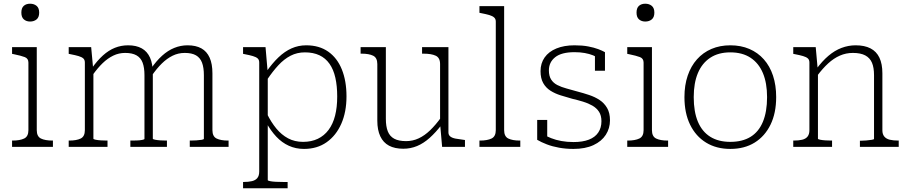

<svg xmlns="http://www.w3.org/2000/svg" viewBox="-20 -791 4893 1034"><path d="M142 -675Q122 -675 108.5 -686.5Q95 -698 95 -723Q95 -748 108 -759.5Q121 -771 142 -771Q163 -771 177 -759.5Q191 -748 191 -723Q191 -698 177 -686.5Q163 -675 142 -675ZM178 -537V-90Q178 -56 200.5 -45Q223 -34 262 -34H265V0H45V-34H48Q87 -34 110 -45Q133 -56 133 -90V-454Q133 -476 113.5 -483.5Q94 -491 55 -499L45 -501V-537Z M350 0V-34H353Q392 -34 414.5 -45Q437 -56 437 -90V-454Q437 -469 428.5 -476.5Q420 -484 403 -489Q386 -494 360 -499L350 -501V-537H471L482 -418L483 -414V-44Q483 -41 495 -38.5Q507 -36 524 -35Q541 -34 555 -34H559V0ZM879 0H682V-34H685Q699 -34 716 -34.5Q733 -35 745.5 -37.5Q758 -40 758 -43V-386Q758 -427 748 -453.5Q738 -480 715 -493Q692 -506 654 -506Q620 -506 590 -491.5Q560 -477 533 -451Q506 -425 479 -387L475 -424Q504 -465 534.5 -492.5Q565 -520 598.5 -533.5Q632 -547 670 -547Q714 -547 743.5 -530.5Q773 -514 788 -480.5Q803 -447 803 -396V-44Q803 -41 815.5 -38.5Q828 -36 844.5 -35Q861 -34 876 -34H879ZM1211 0H1002V-34H1006Q1020 -34 1037 -35Q1054 -36 1066 -38Q1078 -40 1078 -44V-386Q1078 -427 1068 -453.5Q1058 -480 1035.5 -493Q1013 -506 975 -506Q940 -506 909.5 -491Q879 -476 851.5 -449Q824 -422 797 -383L793 -421Q822 -463 853 -491Q884 -519 918.5 -533Q953 -547 990 -547Q1035 -547 1064.5 -530.5Q1094 -514 1109 -480.5Q1124 -447 1124 -396V-90Q1124 -56 1146.5 -45Q1169 -34 1208 -34H1211Z M1529 223H1289V189H1292Q1318 189 1337 184.5Q1356 180 1366 167.5Q1376 155 1376 133V-454Q1376 -469 1367.5 -476.5Q1359 -484 1342 -489Q1325 -494 1299 -499L1289 -501V-537H1410L1422 -398V-388V179Q1422 182 1434 184.5Q1446 187 1465 188Q1484 189 1504 189H1529ZM1617 11Q1573 11 1535.5 -6Q1498 -23 1468 -55Q1438 -87 1413 -132L1418 -178Q1440 -133 1468 -99Q1496 -65 1531.5 -46Q1567 -27 1612 -27Q1657 -27 1691.5 -43.5Q1726 -60 1749.5 -91.5Q1773 -123 1784.5 -168Q1796 -213 1796 -271Q1796 -328 1786 -372.5Q1776 -417 1754.5 -447.5Q1733 -478 1700 -493.5Q1667 -509 1622 -509Q1580 -509 1545 -491Q1510 -473 1479 -439.5Q1448 -406 1418 -361L1414 -404Q1446 -450 1479.5 -482Q1513 -514 1550 -530.5Q1587 -547 1629 -547Q1699 -547 1747.5 -513Q1796 -479 1821 -417Q1846 -355 1846 -272Q1846 -188 1818 -124.5Q1790 -61 1739 -25Q1688 11 1617 11Z M2058 -537V-151Q2058 -110 2068.5 -83.5Q2079 -57 2103 -44Q2127 -31 2167 -31Q2203 -31 2235 -46Q2267 -61 2296.5 -89.5Q2326 -118 2355 -158L2359 -120Q2327 -78 2294 -48.5Q2261 -19 2226 -4.5Q2191 10 2152 10Q2106 10 2075 -6.5Q2044 -23 2028 -57Q2012 -91 2012 -141V-446Q2012 -480 1989.5 -491Q1967 -502 1928 -502H1922V-537ZM2395 -537V-78Q2395 -64 2405 -56Q2415 -48 2433.5 -44.5Q2452 -41 2477 -38L2484 -37V0H2361L2350 -126V-130V-446Q2350 -480 2326.5 -491Q2303 -502 2261 -502H2253V-537Z M2695 -758V-90Q2695 -56 2717.5 -45Q2740 -34 2779 -34H2782V0H2562V-34H2565Q2604 -34 2627 -45Q2650 -56 2650 -90V-675Q2650 -689 2641 -697Q2632 -705 2615 -710Q2598 -715 2572 -720L2562 -722V-758Z M3219 -138Q3219 -169 3206 -189Q3193 -209 3170.5 -222Q3148 -235 3120 -243.5Q3092 -252 3062 -259Q3030 -268 2999.5 -277.5Q2969 -287 2944.5 -302.5Q2920 -318 2905.5 -343.5Q2891 -369 2891 -408Q2891 -450 2913 -481.5Q2935 -513 2976.5 -530Q3018 -547 3074 -547Q3116 -547 3147.5 -541Q3179 -535 3201.5 -526.5Q3224 -518 3238 -510V-410H3184V-502Q3188 -499 3191.5 -496.5Q3195 -494 3198 -490.5Q3201 -487 3203.5 -482.5Q3206 -478 3208 -473Q3194 -485 3174 -493Q3154 -501 3129 -505.5Q3104 -510 3074 -510Q3004 -510 2970 -483Q2936 -456 2936 -412Q2936 -382 2948 -363Q2960 -344 2981.5 -333Q3003 -322 3031 -314.5Q3059 -307 3090 -298Q3121 -290 3152.5 -279.5Q3184 -269 3209 -252.5Q3234 -236 3249.5 -209.5Q3265 -183 3265 -143Q3265 -100 3242.5 -65Q3220 -30 3176 -9.5Q3132 11 3068 11Q3028 11 2991.5 4.5Q2955 -2 2925 -13.5Q2895 -25 2873 -38V-145H2927V-26Q2920 -31 2915 -36.5Q2910 -42 2907.5 -48Q2905 -54 2904 -59.5Q2903 -65 2903 -69Q2923 -57 2948 -47Q2973 -37 3003.5 -31.5Q3034 -26 3069 -26Q3118 -26 3151.5 -39Q3185 -52 3202 -77.5Q3219 -103 3219 -138Z M3455 -675Q3435 -675 3421.5 -686.5Q3408 -698 3408 -723Q3408 -748 3421 -759.5Q3434 -771 3455 -771Q3476 -771 3490 -759.5Q3504 -748 3504 -723Q3504 -698 3490 -686.5Q3476 -675 3455 -675ZM3491 -537V-90Q3491 -56 3513.5 -45Q3536 -34 3575 -34H3578V0H3358V-34H3361Q3400 -34 3423 -45Q3446 -56 3446 -90V-454Q3446 -476 3426.5 -483.5Q3407 -491 3368 -499L3358 -501V-537Z M4160 -268Q4160 -182 4129.5 -119.5Q4099 -57 4044 -23Q3989 11 3913 11Q3838 11 3782.5 -23Q3727 -57 3696.5 -119.5Q3666 -182 3666 -268Q3666 -332 3683.5 -383.5Q3701 -435 3733.5 -471.5Q3766 -508 3811.5 -527.5Q3857 -547 3913 -547Q3970 -547 4015.5 -527.5Q4061 -508 4093.5 -471.5Q4126 -435 4143 -383.5Q4160 -332 4160 -268ZM3716 -268Q3716 -189 3738.5 -135.5Q3761 -82 3805 -54.5Q3849 -27 3913 -27Q3978 -27 4022 -54Q4066 -81 4088.5 -135Q4111 -189 4111 -268Q4111 -344 4088.5 -397.5Q4066 -451 4022 -480Q3978 -509 3913 -509Q3849 -509 3805 -480Q3761 -451 3738.5 -397.5Q3716 -344 3716 -268Z M4252 0V-34H4255Q4281 -34 4300 -38.5Q4319 -43 4329 -55.5Q4339 -68 4339 -90V-454Q4339 -469 4330.5 -476.5Q4322 -484 4305 -489Q4288 -494 4262 -499L4252 -501V-537H4373L4384 -415L4385 -411V-44Q4385 -41 4397 -38.5Q4409 -36 4426 -35Q4443 -34 4457 -34H4461V0ZM4820 0H4611V-33H4614Q4628 -33 4645 -34.5Q4662 -36 4674.5 -38Q4687 -40 4687 -43V-386Q4687 -427 4676 -453Q4665 -479 4640 -492.5Q4615 -506 4573 -506Q4536 -506 4503 -491.5Q4470 -477 4440 -449.5Q4410 -422 4381 -383L4377 -420Q4408 -462 4441.5 -490.5Q4475 -519 4512 -533Q4549 -547 4588 -547Q4636 -547 4668 -530.5Q4700 -514 4716 -480.5Q4732 -447 4732 -396V-89Q4732 -68 4742.5 -55.5Q4753 -43 4772 -38.5Q4791 -34 4817 -34H4820Z"/></svg>

Font: Roboto Serif Thin
Style: Regular
Weight: 250
Designer: Greg Gazdowicz
Foundry: Commercial Type
Version: Version 1.004